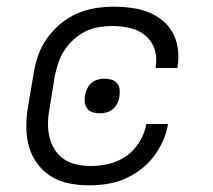

<svg xmlns="http://www.w3.org/2000/svg" viewBox="-20 -548 640 576"><path d="M247 8Q216 8 186.5 2Q157 -4 133 -19Q109 -34 92 -57Q75 -80 67 -108Q59 -136 59 -166.5Q59 -197 64 -228L81 -328Q85 -355 94.5 -382Q104 -409 121.5 -433.5Q139 -458 162 -477Q185 -496 211.5 -507.5Q238 -519 266 -523.5Q294 -528 321 -528Q347 -528 373.5 -524.5Q400 -521 423.5 -512Q447 -503 466.5 -487.5Q486 -472 498 -450Q510 -428 513.5 -402.5Q517 -377 513 -350L512 -344H447V-348Q452 -376 443.5 -401Q435 -426 415.5 -442Q396 -458 370 -464Q344 -470 317 -470Q297 -470 276 -466.5Q255 -463 236 -453.5Q217 -444 200.5 -429Q184 -414 172.5 -396Q161 -378 154.5 -358Q148 -338 144 -318L128 -218Q124 -197 124 -175.5Q124 -154 129 -134.5Q134 -115 145 -98Q156 -81 172.5 -70Q189 -59 210 -54.5Q231 -50 252 -50Q279 -50 307 -56.5Q335 -63 359 -80Q383 -97 398.5 -122.5Q414 -148 419 -176H484Q480 -150 468.5 -124.5Q457 -99 440 -77Q423 -55 400 -38Q377 -21 352 -10.5Q327 0 300 4Q273 8 247 8ZM280 -208Q269 -208 258.5 -211Q248 -214 242 -222Q236 -230 234.5 -240.5Q233 -251 235 -262Q237 -272 241.5 -282Q246 -292 254 -299Q262 -306 272.5 -309Q283 -312 293 -312Q304 -312 314.5 -309Q325 -306 331.5 -298Q338 -290 339 -279.5Q340 -269 338 -258Q337 -248 332 -238Q327 -228 319 -221Q311 -214 300.5 -211Q290 -208 280 -208Z"/></svg>

Font: Iosevka Light Extended Oblique
Style: Regular
Weight: 300
Width: 7
Italic angle: -9°
Monospace: yes
Designer: Belleve Invis
Foundry: Belleve Invis
Version: Version 32.5.0; ttfautohint (v1.8.4)